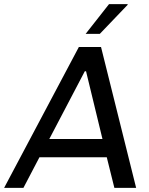

<svg xmlns="http://www.w3.org/2000/svg" viewBox="-56 -915 726 935"><path d="M607 0H501L464 -149H136L58 0H-36L328 -686H436ZM357 -568 184 -238H443L363 -568ZM565 -895 566 -892 430 -750H361L475 -895Z"/></svg>

Font: Chivo
Style: Italic
Weight: 400
Italic angle: -8.05°
Designer: Hector Gatti
Foundry: Omnibus-Type
Version: Version 1.007